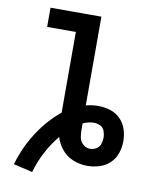

<svg xmlns="http://www.w3.org/2000/svg" viewBox="-90 -802 756 955"><g transform="rotate(10 288.0 -324.5)"><path d="M139 86Q154 32 180 -17.5Q206 -67 241 -109Q251 -75 274.5 -47Q298 -19 332 -5.5Q366 8 402 8Q433 8 463 -1Q493 -10 516 -31.5Q539 -53 549 -83Q559 -113 559 -144Q559 -174 549.5 -203.5Q540 -233 518 -255Q496 -277 466.5 -286Q437 -295 406 -295Q376 -295 344 -287V-735H87V-638H232V-231Q186 -193 149.5 -146.5Q113 -100 86 -47Q59 6 43 63ZM402 -78Q382 -78 366.5 -92Q351 -106 347.5 -125.5Q344 -145 344 -165Q344 -173 344 -180.5Q344 -188 344 -196Q357 -202 371 -205.5Q385 -209 399 -209Q416 -209 431.5 -201.5Q447 -194 453 -177.5Q459 -161 459 -144Q459 -127 453.5 -111Q448 -95 433 -86.5Q418 -78 402 -78Z"/></g></svg>

Font: Iosevka Sparkle Semibold
Style: Regular
Weight: 600
Designer: Belleve Invis
Foundry: Belleve Invis
Version: Version 4.5.0; ttfautohint (v1.8.3)